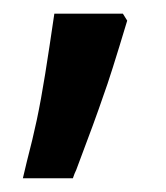

<svg xmlns="http://www.w3.org/2000/svg" viewBox="-20 -651 245 283"><path d="M19.5 -412.6Q28.3 -446.3 34.2 -474.1Q40.5 -503.9 46.6 -542Q52.7 -580.1 60.1 -630.9H161.1L167.5 -620.6Q142.1 -536.1 132.8 -511.2Q120.6 -475.1 92.3 -400.4Q89.8 -395.5 87.4 -388.2H13.7Z"/></svg>

Font: Viking Open Sans Light
Style: Bold
Weight: 600
Foundry: Ascender Corporation
Version: Version 2.001